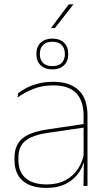

<svg xmlns="http://www.w3.org/2000/svg" viewBox="-20 -884 509 913"><path d="M307 -863.5H329V-863L241 -750.5H223V-751ZM377 0 379 -128 377.5 -131.5V-292V-334.5Q377.5 -404.5 342.2 -441.2Q307 -478 233.5 -478Q179 -478 136 -460.2Q93 -442.5 63.5 -420L66 -441Q81.5 -453 105.2 -465.5Q129 -478 161.2 -486.5Q193.5 -495 233.5 -495Q275 -495 305.5 -484.2Q336 -473.5 356.2 -453Q376.5 -432.5 386.2 -402.8Q396 -373 396 -335V0ZM200 9.5Q127.5 9.5 88.2 -24.2Q49 -58 49 -123V-134.5Q49 -192.5 85 -224.2Q121 -256 205.5 -268.5L386.5 -295.5L387 -278.5L209 -252.5Q134 -241.5 100.8 -214.5Q67.5 -187.5 67.5 -135.5V-124Q67.5 -66.5 102.2 -36.8Q137 -7 202.5 -7Q254.5 -7 291.8 -27.2Q329 -47.5 351.5 -82.2Q374 -117 380.5 -160.5L390 -142H384Q380 -102.5 358 -67.8Q336 -33 296.5 -11.8Q257 9.5 200 9.5ZM153 -626.5V-627.5Q153 -661.5 173.5 -681Q194 -700.5 229 -700.5Q264 -700.5 284.2 -681Q304.5 -661.5 304.5 -627.5V-626.5Q304.5 -593 284.2 -573.5Q264 -554 229 -554Q194 -554 173.5 -573.5Q153 -593 153 -626.5ZM169.5 -626.5Q169.5 -599.5 185 -584.5Q200.5 -569.5 229 -569.5Q257.5 -569.5 273 -584.5Q288.5 -599.5 288.5 -626.5V-627.5Q288.5 -655 273 -670.2Q257.5 -685.5 229 -685.5Q200.5 -685.5 185 -670.2Q169.5 -655 169.5 -627.5Z"/></svg>

Font: Anek Latin Medium Thin
Style: Regular
Weight: 250
Version: Version 1.003